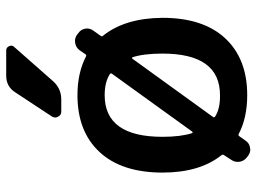

<svg xmlns="http://www.w3.org/2000/svg" viewBox="-123 -699 819 613"><g transform="rotate(-90 286.5 -392.5)"><path d="M168 -188.5Q168.9 -187.5 170.4 -187Q171.9 -186.5 172.9 -188.5L357.4 -444.3Q360.4 -448.2 356.4 -451.2Q331.1 -467.8 289.1 -467.8Q156.2 -467.8 156.2 -283.2Q156.2 -224.6 168 -188.5ZM219.7 -122.1Q216.8 -118.2 220.7 -115.2Q245.1 -99.6 285.2 -99.6Q287.1 -99.6 289.1 -99.6Q421.9 -99.6 421.9 -283.2Q421.9 -342.8 410.2 -378.9Q409.2 -379.9 407.7 -380.4Q406.2 -380.9 405.3 -378.9ZM165 -40Q161.1 -42 158.2 -38.1L143.6 -17.6Q135.7 -5.9 122.1 -3.9Q118.2 -2.9 115.2 -2.9Q105.5 -2.9 95.7 -9.8L90.8 -13.7Q79.1 -22.5 76.7 -36.6Q74.2 -50.8 82 -62.5L97.7 -86.9Q100.6 -90.8 97.7 -94.7Q42 -164.1 42 -283.2Q42 -413.1 107.4 -483.9Q172.9 -554.7 289.1 -554.7Q360.4 -554.7 413.1 -527.3Q417 -525.4 419.9 -529.3L432.6 -547.9Q441.4 -559.6 455.6 -562Q469.7 -564.5 481.4 -556.6L487.3 -551.8Q499 -543.9 501.5 -529.8Q503.9 -515.6 495.1 -503.9L478.5 -480.5Q475.6 -476.6 478.5 -473.6Q535.2 -403.3 536.1 -283.2Q536.1 -153.3 470.7 -83Q405.3 -12.7 289.1 -12.7Q216.8 -12.7 165 -40ZM431.6 -782.2Q441.4 -782.2 445.3 -773.4Q447.3 -769.5 447.3 -766.6Q447.3 -760.7 442.4 -755.9L334 -632.8Q310.5 -606.4 275.4 -606.4H236.3Q225.6 -606.4 220.7 -616.2Q217.8 -621.1 217.8 -625Q217.8 -630.9 220.7 -635.7L297.9 -752.9Q316.4 -782.2 351.6 -782.2Z"/></g></svg>

Font: Gen Jyuu GothicL Medium
Style: Regular
Weight: 500
Designer: [Source Han Sans]
Ryoko NISHIZUKA  (kana & ideographs); Paul D. Hunt (Latin, Greek & Cyrillic); Wenlong ZHANG  (bopomofo
Version: Version 1.002.20150607